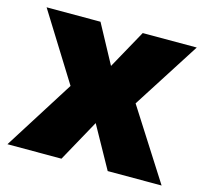

<svg xmlns="http://www.w3.org/2000/svg" viewBox="-85 -650 801 746"><g transform="rotate(15 315.0 -276.5)"><path d="M183.1 -282.2 14.2 -553.2H231L314.9 -397.9L400.9 -553.2H618.2L444.8 -282.2L625 0H408.2L314.9 -168L222.2 0H4.9Z"/></g></svg>

Font: OpenSansExtrabold
Style: Regular
Weight: 800
Foundry: Ascender Corporation
Version: Version 1.10